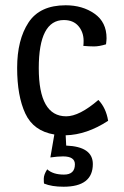

<svg xmlns="http://www.w3.org/2000/svg" viewBox="-20 -498 470 728"><path d="M229 -478Q293 -478 338.5 -446Q384 -414 384 -353Q384 -346 382 -330Q356 -322 337 -322Q318 -322 296 -324Q297 -331 297 -343Q297 -376 277.5 -399Q258 -422 222 -422Q127 -422 127 -239.5Q127 -57 231 -57Q281 -57 353 -119Q382 -89 390 -40Q309 13 229 15L231 54Q332 58 332 124Q332 210 221 210Q176 210 147 198Q146 195 146 179.5Q146 164 159 144Q181 164 222.5 164Q264 164 264 125Q264 95 219 95Q199 95 171 99L186 12Q107 -1 76 -67.5Q45 -134 45 -240.5Q45 -347 88 -412.5Q131 -478 229 -478Z"/></svg>

Font: Port Lligat Sans
Style: Regular
Weight: 400
Designer: Dario Muhafara, Eduardo Rodriguez Tunni
Foundry: Tipo
Version: Version 1.002